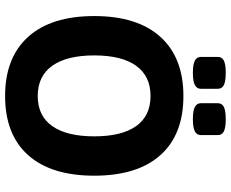

<svg xmlns="http://www.w3.org/2000/svg" viewBox="-98 -820 926 771"><g transform="rotate(90 365.5 -435.0)"><path d="M459 -746Q425 -746 410 -754Q395 -762 395 -778V-846Q395 -863 410 -870.5Q425 -878 459 -878Q493 -878 508 -870.5Q523 -863 523 -846V-778Q523 -762 508 -754Q493 -746 459 -746ZM273 -746Q239 -746 224 -754Q209 -762 209 -778V-846Q209 -863 224 -870.5Q239 -878 273 -878Q307 -878 322 -870.5Q337 -863 337 -846V-778Q337 -762 322 -754Q307 -746 273 -746ZM366 8Q212 8 128.5 -84.5Q45 -177 45 -350Q45 -523 128.5 -615.5Q212 -708 366 -708Q521 -708 603.5 -615.5Q686 -523 686 -350Q686 -177 603.5 -84.5Q521 8 366 8ZM366 -123Q446 -123 487 -181.5Q528 -240 528 -350Q528 -460 487 -518Q446 -576 366 -576Q286 -576 244.5 -518Q203 -460 203 -350Q203 -240 244.5 -181.5Q286 -123 366 -123Z"/></g></svg>

Font: Asap
Style: Bold
Weight: 700
Designer: Pablo Cosgaya
Foundry: Omnibus-Type
Version: Version 3.001; ttfautohint (v1.8.3)